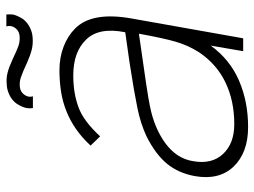

<svg xmlns="http://www.w3.org/2000/svg" viewBox="-118 -667 800 604"><g transform="rotate(-90 282.0 -365.0)"><path d="M538.5 -725Q535.5 -710.5 524 -692.5Q513.5 -679 498 -671.2Q482.5 -663.5 467.5 -662.5Q446 -660.5 427.5 -665.2Q409 -670 386.5 -680Q356.5 -694 344 -698Q332 -703 317.5 -703Q301 -703 291.8 -694.8Q282.5 -686.5 280 -675Q279 -666.5 281 -661.5H244Q242.5 -671 244 -681Q247 -696.5 258.5 -713.5Q268.5 -727 284.2 -734.8Q300 -742.5 314.5 -743.5Q337 -746 355.2 -741.2Q373.5 -736.5 396 -726Q410.5 -719 421 -714.5Q431.5 -710 438 -707.5Q450.5 -703 464.5 -703Q481.5 -703 490.8 -711.5Q500 -720 502 -731Q503 -739.5 501 -745H538.5Q539 -735.5 538.5 -725ZM423 0 440.5 -102Q396.5 -41.5 330.2 -13Q264 15.5 184.5 15.5Q104 15.5 60 -30Q16.5 -76 30 -152Q39.5 -204 69.2 -240Q99 -276 155 -304Q194.5 -322.5 243 -332.5Q267.5 -337.5 303.2 -343.8Q339 -350 387.5 -357.5L482.5 -371Q499 -453 460 -493.5Q421 -534.5 347 -534.5Q290.5 -534.5 246.5 -518Q203.5 -502.5 155 -450L126 -480Q151 -507 178 -525.8Q205 -544.5 234.5 -556.2Q264 -568 296.2 -573Q328.5 -578 363.5 -578Q403 -578 437 -565Q471 -552 494 -529Q548 -476 526 -352L463.5 0ZM478 -328Q278 -300 251 -293.5Q181.5 -280 133 -244.5Q85 -209 77 -157.5Q66.5 -99 99.5 -63.5Q132.5 -28 193.5 -28Q267 -28 324.8 -55.8Q382.5 -83.5 420 -139.5Q431 -157 439 -174.8Q447 -192.5 452.5 -211.5Q463.5 -248.5 478 -328Z"/></g></svg>

Font: Russisch Sans ExtraLight
Style: Italic
Weight: 200
Width: 4
Italic angle: -10°
Designer: Michael Sharanda (font) & Cristiano Sobral (main changes)
Foundry: Michael Sharanda
Version: Version 2.00;September 8, 2020;FontCreator 13.0.0.2681 64-bi